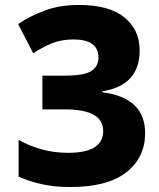

<svg xmlns="http://www.w3.org/2000/svg" viewBox="-20 -744 640 774"><path d="M262 10Q414 10 489.5 -49.5Q565 -109 565 -207Q565 -350 393 -372V-376Q543 -400 543 -541Q543 -624 481.5 -674Q420 -724 298 -724Q221 -724 160.5 -701.5Q100 -679 53 -647L114 -529Q148 -552 187 -568.5Q226 -585 276 -585Q377 -585 377 -512Q377 -477 348.5 -458Q320 -439 238 -439H151V-303H243Q396 -303 396 -216Q396 -128 255 -128Q197 -128 147.5 -142Q98 -156 55 -180V-32Q97 -13 148.5 -1.5Q200 10 262 10Z"/></svg>

Font: Noto Sans Mono Extra
Style: Regular
Weight: 800
Designer: Monotype Design Team
Foundry: Monotype Imaging Inc.
Version: Version 1.900